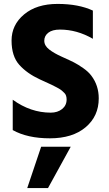

<svg xmlns="http://www.w3.org/2000/svg" viewBox="-20 -698 554 980"><path d="M225 262H119L190 51H341ZM484 -196Q484 -105 417 -48.5Q350 8 235 8Q120 8 45 -34V-189Q136 -123 239 -123Q274 -123 297 -141.5Q320 -160 320 -190Q320 -212 309 -223Q298 -234 290.5 -239.5Q283 -245 268.5 -252.5Q254 -260 244 -265Q213 -280 183 -293Q118 -323 78.5 -367Q39 -411 39 -491Q39 -571 103 -624.5Q167 -678 274 -678Q381 -678 454 -644V-500Q373 -547 286 -547Q247 -547 226.5 -531Q206 -515 206 -490Q206 -465 231 -445.5Q256 -426 296.5 -408Q337 -390 357.5 -379.5Q378 -369 404.5 -350.5Q431 -332 446 -312Q484 -262 484 -196Z"/></svg>

Font: Hind Jalandhar
Style: Bold
Weight: 700
Designer: Namrata Goyal
Foundry: Indian Type Foundry
Version: Version 0.702;PS 1.0;hotconv 1.0.81;makeotf.lib2.5.63406